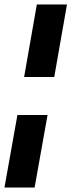

<svg xmlns="http://www.w3.org/2000/svg" viewBox="-20 -740 320 860"><path d="M88 -395 145 -720H280L223 -395ZM0 100 58 -225H193L135 100Z"/></svg>

Font: DM Sans 28pt
Style: Bold Italic
Weight: 700
Italic angle: -10°
Version: Version 4.004;gftools[0.9.30]